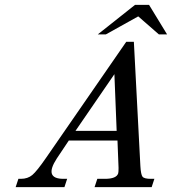

<svg xmlns="http://www.w3.org/2000/svg" viewBox="-20 -770 707 790"><path d="M667.5 -628.4H633.8L548.8 -702.6L415.5 -628.4H382.3L535.6 -750H593.3ZM460 -231.4 450.7 -464.8 290.5 -231.4ZM604 0H369.1L380.4 -34.2H412.1Q459 -34.2 466.3 -56.6Q467.8 -61.5 467.8 -79.1L463.4 -191.9H263.2L213.9 -118.2Q159.2 -34.2 241.2 -34.2H256.3L245.1 0H44.4L55.7 -34.2H65.9Q94.2 -34.2 113 -50Q131.8 -65.9 169.9 -121.1L499.5 -598.1H530.8L557.6 -86.9Q559.6 -51.8 566.4 -43Q573.2 -34.2 600.6 -34.2H615.2Z"/></svg>

Font: RIT Rachana
Style: Italic
Weight: 400
Designer: Hussain KH
Version: 1.5.2